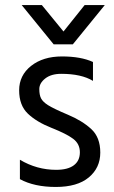

<svg xmlns="http://www.w3.org/2000/svg" viewBox="-20 -736 452 762"><path d="M269 -560H193L66 -716H146L232 -611L316 -716H396ZM59 -25V-102Q126 -62 203 -62Q249 -62 273 -80Q297 -98 297 -131.5Q297 -165 270.5 -185Q244 -205 184.5 -228.5Q125 -252 90.5 -285Q56 -318 56 -377.5Q56 -437 103.5 -474.5Q151 -512 226 -512Q301 -512 349 -490V-415Q303 -443 223 -443Q183 -443 159.5 -424.5Q136 -406 136 -382.5Q136 -359 143 -345.5Q150 -332 170 -319Q194 -304 250 -280.5Q306 -257 342 -224Q378 -191 378 -130.5Q378 -70 332.5 -32Q287 6 201.5 6Q116 6 59 -25Z"/></svg>

Font: Hind Vadodara
Style: Regular
Weight: 400
Designer: Hitesh Malaviya
Foundry: Indian Type Foundry
Version: Version 0.702;PS 1.0;hotconv 1.0.81;makeotf.lib2.5.63406